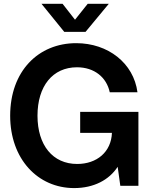

<svg xmlns="http://www.w3.org/2000/svg" viewBox="-20 -963 787 995"><path d="M364.3 11.7C466.3 11.7 545.9 -30.8 589.8 -98.6L603.5 0H697.3V-383.3H395.5V-274.4H560.1C556.2 -175.3 481.9 -113.3 379.9 -113.3C253.4 -113.3 174.3 -210.4 174.3 -363.3C174.3 -516.6 252.9 -614.3 378.9 -614.3C468.8 -614.3 532.2 -562.5 548.8 -484.9H692.4C672.4 -636.2 539.6 -739.3 375 -739.3C178.7 -739.3 32.7 -594.2 32.7 -363.3C32.7 -139.2 175.8 11.7 364.3 11.7ZM304.2 -943.4H195.3V-942.9L313 -797.9H423.3L543.5 -942.9V-943.4H434.6L368.7 -860.8Z"/></svg>

Font: Raveo Display Display SemiBold
Style: Regular
Weight: 600
Designer: Jakub Foglar, Rasmus Andersson (Inter)
Foundry: Jakubfoglar.com
Version: Version 1.100;Glyphs 3.2.3 (3260)